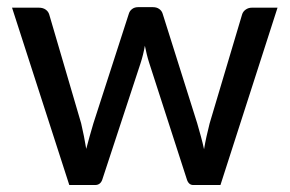

<svg xmlns="http://www.w3.org/2000/svg" viewBox="-20 -530 830 550"><path d="M775 -508 611.5 0H533.5Q519.5 0 514.5 -18.5L407.5 -349.5Q403.5 -362 400.5 -374.2Q397.5 -386.5 395 -399Q390.5 -373 382.5 -348.5L274 -18.5Q269 0 252.5 0H178.5L14.5 -508H91.5Q103 -508 110.8 -502.5Q118.5 -497 121 -488.5L212.5 -176.5Q217 -157.5 220.5 -139.5Q224 -121.5 227 -103.5Q231.5 -121.5 236.8 -139.5Q242 -157.5 247.5 -176.5L349 -490.5Q351.5 -499 358.5 -504.2Q365.5 -509.5 375.5 -509.5H418Q429 -509.5 436.2 -504.2Q443.5 -499 446 -490.5L545 -176.5Q550.5 -157.5 555.5 -139.2Q560.5 -121 564.5 -102.5Q567.5 -120.5 571.5 -138.8Q575.5 -157 580.5 -176.5L673.5 -488.5Q676 -497 683.8 -502.5Q691.5 -508 701.5 -508Z"/></svg>

Font: LatoLatin Medium
Style: Regular
Weight: 500
Designer: Lukasz Dziedzic with Adam Twardoch and Botio Nikoltchev
Foundry: tyPoland Lukasz Dziedzic
Version: Version 2.015; 2015-08-06; http://www.latofonts.com/